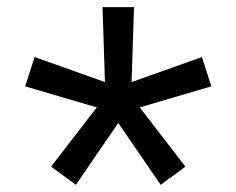

<svg xmlns="http://www.w3.org/2000/svg" viewBox="-20 -613 655 532"><path d="M264.1 -593.3H351.3L344.6 -385.6L539.5 -454.9L565.6 -373.8L367.2 -315.4L493.8 -151.3L425.1 -101L307.7 -272.3L190.3 -101L121.5 -151.3L248.2 -315.4L49.7 -373.8L75.9 -454.9L270.8 -385.6Z"/></svg>

Font: FiraCode Nerd Font
Style: Regular
Weight: 400
Designer: Carrois Corporate, Edenspiekermann AG, Nikita Prokopov
Foundry: Carrois Corporate, Edenspiekermann AG, Nikita Prokopov
Version: Version 6.002;Nerd Fonts 3.4.0